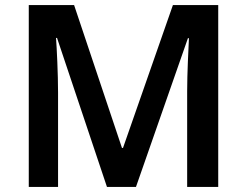

<svg xmlns="http://www.w3.org/2000/svg" viewBox="-20 -734 969 754"><path d="M400 0H514L718 -584H722C720 -543 715 -444 715 -376V0H837V-714H659L463 -153H459L271 -714H93V0H208V-370C208 -444 203 -545 200 -585H204Z"/></svg>

Font: Noto Sans Bamum SemiBold
Style: Regular
Weight: 600
Designer: Monotype Design Team
Foundry: Monotype Imaging Inc.
Version: Version 2.002